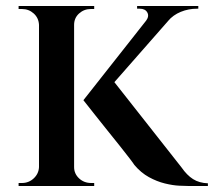

<svg xmlns="http://www.w3.org/2000/svg" viewBox="-20 -620 713 640"><path d="M348 -363 585 -62Q603 -36 623.5 -23Q644 -10 673 -9V0H609Q599 0 577.5 -1Q556 -2 529.5 -8.5Q503 -15 476.5 -29.5Q450 -44 428 -70Q425 -75 412 -92Q399 -109 379.5 -133.5Q360 -158 339 -184Q318 -210 299.5 -233.5Q281 -257 269.5 -271.5Q258 -286 258 -286ZM578 -593 312 -290 258 -286 500 -593ZM641 -600V-591H637Q608 -591 582.5 -580.5Q557 -570 540 -550L467 -551Q478 -566 471 -578.5Q464 -591 446 -591H437V-600H637ZM227 -600V0H110V-600ZM112 -63V0H42V-10Q42 -10 47 -10Q52 -10 53 -10Q76 -10 92.5 -25.5Q109 -41 110 -63ZM224 -63H227Q227 -41 243.5 -25.5Q260 -10 284 -10Q285 -10 289.5 -10Q294 -10 294 -10V0H224ZM224 -537V-600H294V-590Q294 -590 289.5 -590Q285 -590 283 -590Q260 -590 243.5 -575Q227 -560 227 -537ZM112 -537H110Q109 -560 92.5 -575Q76 -590 53 -590Q53 -590 47.5 -590Q42 -590 42 -590V-600H112Z"/></svg>

Font: Cinzel SemiBold
Style: Regular
Weight: 600
Designer: Natanael Gama
Version: Version 2.000